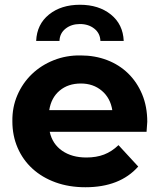

<svg xmlns="http://www.w3.org/2000/svg" viewBox="-20 -779 671 807"><path d="M596 -225H189Q200 -174 241 -145.5Q282 -117 343 -117Q385 -117 417.5 -129.5Q450 -142 478 -169L561 -79Q484 8 339 8Q270 8 213.5 -12.5Q157 -33 116.5 -70Q76 -107 54 -158Q32 -209 32 -269Q31 -328 53 -379Q75 -430 114 -467.5Q153 -505 206 -526Q259 -547 319 -546Q379 -546 430 -526.5Q481 -507 518.5 -470.5Q556 -434 577.5 -382.5Q599 -331 599 -267Q599 -264 596 -225ZM187 -316H452Q444 -367 408 -397.5Q372 -428 320 -428Q266 -428 230.5 -398Q195 -368 187 -316ZM316 -759Q395 -759 446 -718Q497 -677 500 -607H402Q401 -639 376.5 -658.5Q352 -678 316 -678Q280 -678 255.5 -658.5Q231 -639 230 -607H132Q135 -677 186 -718Q237 -759 316 -759Z"/></svg>

Font: CMG Sans
Style: Bold
Weight: 700
Designer: Julieta Ulanovsky
Foundry: Julieta Ulanovsky
Version: Version 7.200